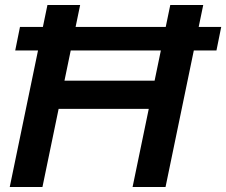

<svg xmlns="http://www.w3.org/2000/svg" viewBox="-20 -749 906 769"><path d="M19 0 170 -729H301L150 0ZM511 0 662 -729H794L643 0ZM169 -313 196 -426H642L621 -313ZM41 -547 60 -641H866L847 -547Z"/></svg>

Font: Mona Sans ExtraLight SemiBold
Style: Italic
Weight: 600
Italic angle: -11.6951°
Version: Version 2.000